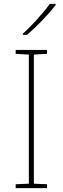

<svg xmlns="http://www.w3.org/2000/svg" viewBox="-20 -972 323 992"><path d="M267 -945V-952H237C208 -909 143 -838 98 -798V-792H119C172 -836 232 -900 267 -945ZM223 0V-20L155 -23V-690L223 -694V-714H61V-694L129 -690V-23L61 -20V0Z"/></svg>

Font: Noto Sans Gujarati UI Thin
Style: Regular
Weight: 100
Designer: Jelle Bosma - Monotype Design Team, Universal Thirst
Foundry: Monotype Imaging Inc.
Version: Version 2.106